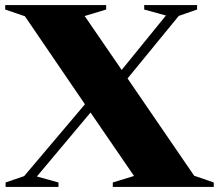

<svg xmlns="http://www.w3.org/2000/svg" viewBox="-20 -735 860 755"><path d="M507 -43 336 -292.5 125 -41 210 -17.5V0H2V-17.5L75 -42.5L314 -325L78 -671L0.5 -697.5V-715H397.5V-697.5L313 -672L458.5 -460L632.5 -674L547 -697.5V-715H755V-697.5L683 -672.5L481.5 -426.5L743.5 -44L820.5 -17.5V0H423.5V-17.5Z"/></svg>

Font: Newsreader Display
Style: Bold
Weight: 700
Designer: Hugues Gentile
Foundry: Production Type
Version: Version 1.001